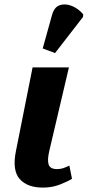

<svg xmlns="http://www.w3.org/2000/svg" viewBox="-20 -842 398 872"><path d="M175 10Q104 10 69.5 -29Q35 -68 52 -154L128 -536H293L204 -157Q194 -115 201 -94.5Q208 -74 239 -74Q254 -74 266.5 -78Q279 -82 295 -90L307 -30Q288 -18 252.5 -4Q217 10 175 10ZM230 -601 174 -622 216 -773Q226 -810 251.5 -818.5Q277 -827 306.5 -815Q336 -803 358 -777L357 -765Z"/></svg>

Font: Noto Serif Condensed ExtraBold
Style: Italic
Weight: 800
Width: 3
Italic angle: -12°
Designer: Monotype Design Team
Foundry: Monotype Imaging Inc.
Version: Version 2.014; ttfautohint (v1.8.4.7-5d5b)